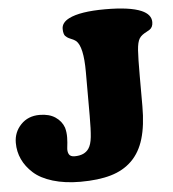

<svg xmlns="http://www.w3.org/2000/svg" viewBox="-59 -756 744 828"><g transform="rotate(-5 312.5 -342.0)"><path d="M320.3 -255.4V-445.3Q320.3 -555.2 290.5 -581.5Q284.7 -586.4 270.8 -592.3Q256.8 -598.1 252.4 -601.6Q247.1 -605.5 244.1 -608.9Q241.2 -612.3 239 -619.9Q236.8 -627.4 236.8 -639.2Q236.8 -666 269 -682.6Q317.9 -707.5 426.3 -707.5Q533.2 -707.5 583 -686Q624.5 -668 624.5 -634.8Q624.5 -612.3 609.4 -602.5Q605.5 -599.6 595.5 -594.5Q585.4 -589.4 577.6 -583.5Q569.8 -577.6 564.5 -569.3Q555.2 -554.2 552.7 -520Q550.3 -485.8 550.3 -407.2V-276.9Q550.3 -193.8 533.2 -136.5Q516.1 -79.1 479.5 -43.2Q442.9 -7.3 388.4 8.5Q334 24.4 256.3 24.4Q189 24.4 136.7 8.5Q84.5 -7.3 54 -34.9Q23.4 -62.5 8.1 -95.7Q-7.3 -128.9 -7.3 -167Q-7.3 -212.9 23.9 -245.6Q55.2 -278.3 105 -278.3Q146.5 -278.3 173.1 -260.5Q199.7 -242.7 210 -213.9Q215.8 -192.9 215.3 -170.7Q214.8 -148.4 212.2 -129.9Q209.5 -111.3 215.6 -99.4Q221.7 -87.4 240.7 -87.4Q283.2 -87.4 301.8 -114.3Q313.5 -131.3 316.9 -163.6Q320.3 -195.8 320.3 -255.4Z"/></g></svg>

Font: Cooper* Black
Style: Regular
Weight: 900
Designer: Owen Earl
Foundry: indestructible type*
Version: Version 0.001